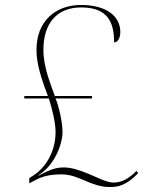

<svg xmlns="http://www.w3.org/2000/svg" viewBox="-20 -743 599 774"><path d="M422 11C456 11 489 5 537 -45L530 -54C490 -12 457 -7 437 -7C411 -7 374 -27 335 -43C303 -56 269 -68 238 -68C211 -68 187 -63 136 -35L135 -37C200 -76 232 -162 232 -211C232 -249 218 -313 204 -346H351V-356H201C185 -403 155 -470 155 -542C155 -650 210 -713 307 -713C415 -713 440 -653 440 -572C451 -572 465 -584 465 -614C465 -681 404 -723 307 -723C203 -723 127 -657 127 -542C127 -481 150 -418 173 -356H78V-346H177C189 -309 204 -249 204 -211C204 -122 155 -62 118 -38L98 -25V-4L117 -14C148 -31 176 -40 230 -40C262 -40 292 -28 322 -15C352 -2 385 11 422 11Z"/></svg>

Font: Noto Serif Display Thin
Style: Regular
Weight: 100
Designer: Monotype Design Team
Foundry: Monotype Imaging Inc.
Version: Version 2.009